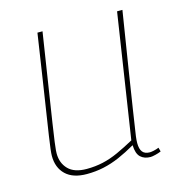

<svg xmlns="http://www.w3.org/2000/svg" viewBox="-86 -607 649 694"><g transform="rotate(-15 238.0 -260.0)"><path d="M156 10Q104 10 77 -16Q50 -42 50 -86Q50 -95 52 -112Q54 -129 58.5 -159Q63 -189 70.5 -237.5Q78 -286 89 -358Q100 -430 115 -530H134Q115 -407 102.5 -327Q90 -247 83 -201Q76 -155 73 -132.5Q70 -110 69.5 -102Q69 -94 69 -90Q69 -54 91.5 -31Q114 -8 160 -8Q192 -8 221 -14.5Q250 -21 279.5 -34.5Q309 -48 342 -66L413 -530H433Q412 -397 398 -310.5Q384 -224 376.5 -173Q369 -122 365 -97Q361 -72 360.5 -63Q360 -54 360 -51Q360 -29 368.5 -18Q377 -7 396 -7Q401 -7 410.5 -9Q420 -11 430 -15L434 0Q425 4 412.5 7Q400 10 394 10Q371 10 357 -3Q343 -16 342 -48Q309 -29 279 -16Q249 -3 219 3.5Q189 10 156 10Z"/></g></svg>

Font: Georama ExtraCondensed Thin Thin
Style: Italic
Weight: 250
Italic angle: -9°
Version: Version 1.001